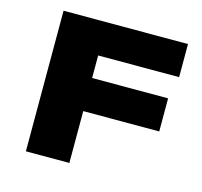

<svg xmlns="http://www.w3.org/2000/svg" viewBox="-103 -818 978 930"><g transform="rotate(15 386.5 -352.5)"><path d="M104 0V-705H728V-539H322V-426H703V-260H322V0Z"/></g></svg>

Font: Nunito Sans 7pt Expanded Black
Style: Regular
Weight: 900
Width: 7
Designer: Vernon Adams
Foundry: Vernon Adams
Version: Version 3.101;gftools[0.9.27]